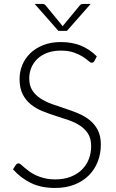

<svg xmlns="http://www.w3.org/2000/svg" viewBox="-20 -924 575 952"><path d="M448 -621.5Q443.5 -613 435 -613Q428.5 -613 418.2 -622.2Q408 -631.5 390.5 -642.8Q373 -654 346.8 -663.5Q320.5 -673 282 -673Q243.5 -673 214.2 -662Q185 -651 165.2 -632Q145.5 -613 135.2 -588Q125 -563 125 -535.5Q125 -499.5 140.2 -476Q155.5 -452.5 180.5 -436Q205.5 -419.5 237.2 -408.2Q269 -397 302.5 -386Q336 -375 367.8 -361.8Q399.5 -348.5 424.5 -328.5Q449.5 -308.5 464.8 -279.2Q480 -250 480 -206.5Q480 -162 464.8 -122.8Q449.5 -83.5 420.5 -54.5Q391.5 -25.5 349.5 -8.8Q307.5 8 253.5 8Q183.5 8 133 -16.8Q82.5 -41.5 44.5 -84.5L58.5 -106.5Q64.5 -114 72.5 -114Q77 -114 84 -108Q91 -102 101 -93.2Q111 -84.5 125 -74.2Q139 -64 157.5 -55.2Q176 -46.5 200 -40.5Q224 -34.5 254.5 -34.5Q296.5 -34.5 329.5 -47.2Q362.5 -60 385.2 -82Q408 -104 420 -134.2Q432 -164.5 432 -199Q432 -236.5 416.8 -260.8Q401.5 -285 376.5 -301.2Q351.5 -317.5 319.8 -328.5Q288 -339.5 254.5 -350Q221 -360.5 189.2 -373.5Q157.5 -386.5 132.5 -406.8Q107.5 -427 92.2 -457.2Q77 -487.5 77 -533Q77 -568.5 90.5 -601.5Q104 -634.5 130 -659.8Q156 -685 194.2 -700.2Q232.5 -715.5 281.5 -715.5Q336.5 -715.5 380.2 -698Q424 -680.5 460 -644.5ZM429.5 -904.5 312 -771H269.5L152 -904.5H187.5Q191.5 -904.5 197 -903.5Q202.5 -902.5 206.5 -897L287 -799L291 -793.5Q292 -796 294.5 -799L375.5 -897Q379.5 -902.5 384.8 -903.5Q390 -904.5 394 -904.5Z"/></svg>

Font: Lato 2
Style: Regular
Weight: 300
Designer: Lukasz Dziedzic with Adam Twardoch and Botio Nikoltchev
Foundry: tyPoland Lukasz Dziedzic
Version: Version 2.015; 2015-08-06; http://www.latofonts.com/